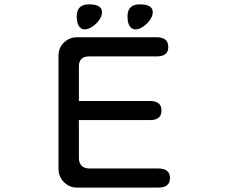

<svg xmlns="http://www.w3.org/2000/svg" viewBox="-20 -855 1040 883"><path d="M449.2 -798.8Q449.2 -782.2 436.5 -763.7Q423.8 -745.1 404.8 -732.4Q385.7 -719.7 369.1 -719.7Q353.5 -719.7 343.3 -734.4Q333 -749 333 -780.3Q333 -835 389.6 -835Q449.2 -835 449.2 -798.8ZM682.6 -798.8Q682.6 -782.2 669.9 -763.7Q657.2 -745.1 638.2 -732.4Q619.1 -719.7 602.5 -719.7Q586.9 -719.7 576.7 -734.4Q566.4 -749 566.4 -780.3Q566.4 -835 623 -835Q682.6 -835 682.6 -798.8ZM722.7 -346.7Q722.7 -302.7 669.9 -302.7H342.8V-127Q344.7 -80.1 392.6 -80.1H708Q761.7 -80.1 761.7 -36.1Q761.7 7.8 708 7.8H334Q298.8 7.8 273.9 -17.6Q249 -43 249 -78.1V-597.7Q249 -634.8 273.9 -659.2Q298.8 -683.6 334 -683.6H701.2Q753.9 -683.6 753.9 -638.7Q753.9 -595.7 701.2 -595.7H390.6Q342.8 -595.7 342.8 -549.8V-390.6H669.9Q722.7 -390.6 722.7 -346.7Z"/></svg>

Font: jf-openhuninn-1.1
Style: Regular
Weight: 400
Designer: [Kosugi Maru]
      Designed by Motoya company      

      [Varela Round]
      Joe Prince(Latin component); Avraham Co
Foundry: justfont CO.,LTD.
Version: 1.1